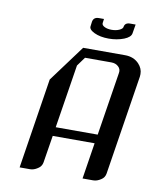

<svg xmlns="http://www.w3.org/2000/svg" viewBox="-68 -600 529 653"><g transform="rotate(10 197.0 -273.5)"><path d="M43.9 0 92.8 -312 186 -438H331.1Q360.4 -438 378.9 -418.9Q393.6 -403.3 393.6 -383.8Q393.6 -377.9 393.1 -375L338.9 -30.8Q336.4 -16.1 324.2 -8.8Q311 0 297.9 0H261.2L280.8 -125H136.2L121.1 -30.8Q118.7 -16.6 106 -8.8Q92.8 0 80.1 0ZM141.1 -155.8H286.1L320.8 -375Q323.2 -388.2 313.5 -397Q304.2 -405.8 289.1 -405.8H198.2L175.8 -375ZM198.2 -515.1 200.2 -530.8Q203.1 -546.9 221.2 -546.9H238.8L236.8 -532.2Q236.3 -524.9 246.1 -520Q255.9 -515.1 270.5 -515.1Q285.2 -515.1 296.4 -520Q308.6 -525.4 309.1 -532.2Q311.5 -546.9 329.1 -546.9H348.1L342.8 -515.1Q340.3 -502 318.4 -493.2Q294.4 -483.9 266.1 -483.9Q236.3 -483.9 215.8 -493.7Q195.8 -503.4 198.2 -515.1Z"/></g></svg>

Font: Hhenum
Style: Italic
Weight: 400
Designer: T. Christopher White
Version: Version 1.0